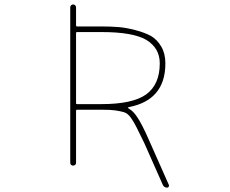

<svg xmlns="http://www.w3.org/2000/svg" viewBox="-20 -773 1040 869"><path d="M736.3 76.2Q722.7 76.2 716.8 63.5L632.8 -126Q610.4 -172.9 597.7 -197.3Q585 -222.7 572.3 -240.2Q558.6 -259.8 540 -265.6Q521.5 -270.5 501.5 -273.4Q481.4 -276.4 439.5 -276.4H328.1Q324.2 -276.4 324.2 -271.5V-36.1Q324.2 -30.3 320.3 -26.9Q316.4 -23.4 311 -23.4Q305.7 -23.4 301.8 -26.9Q297.9 -30.3 297.9 -36.1V-740.2Q297.9 -745.1 301.8 -749Q305.7 -752.9 311 -752.9Q316.4 -752.9 320.3 -749Q324.2 -745.1 324.2 -740.2V-658.2Q324.2 -653.3 328.1 -653.3H439.5Q481.4 -653.3 517.6 -650.4Q551.8 -647.5 592.8 -636.7Q633.8 -626 663.1 -610.4Q691.4 -593.8 710 -562Q728.5 -530.3 728.5 -486.3Q728.5 -399.4 683.6 -349.6Q643.6 -304.7 567.4 -289.1L560.5 -287.1Q558.6 -287.1 558.6 -285.6Q558.6 -284.2 559.6 -284.2L566.4 -279.3Q584 -268.6 599.6 -245.1Q622.1 -212.9 655.3 -136.7L744.1 63.5Q745.1 65.4 745.1 67.4Q745.1 69.3 743.2 72.3Q741.2 76.2 736.3 76.2ZM324.2 -305.7Q324.2 -301.8 328.1 -301.8H439.5Q580.1 -301.8 641.6 -345.7Q703.1 -390.6 703.1 -486.3Q703.1 -555.7 641.6 -592.8Q581.1 -627.9 439.5 -627.9H328.1Q324.2 -627.9 324.2 -624Z"/></svg>

Font: Rounded Mgen+ 1m thin
Style: Regular
Weight: 100
Designer: [Source Han Sans]
Ryoko NISHIZUKA  (kana & ideographs); Paul D. Hunt (Latin, Greek & Cyrillic); Wenlong ZHANG  (bopomofo
Version: Version 1.059.20150602